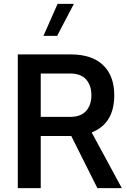

<svg xmlns="http://www.w3.org/2000/svg" viewBox="-20 -981 663 1001"><path d="M280.3 -960.9H365.2L277.8 -793.9H206.5ZM192.4 0H72.8V-697.3H349.1Q459 -697.3 517.3 -641.6Q575.7 -585.9 575.7 -484.4Q575.7 -336.9 458 -290.5L615.2 0H487.8L351.6 -272Q350.6 -272 349.1 -272H192.4ZM192.4 -597.7V-371.6H346.2Q401.4 -371.6 429 -402.6Q456.5 -433.6 456.5 -484.9Q456.5 -535.6 429 -566.7Q401.4 -597.7 346.2 -597.7Z"/></svg>

Font: Estedad-FD SemiBold
Style: Regular
Weight: 600
Designer: Amin Abedi
Version: Version 7.3